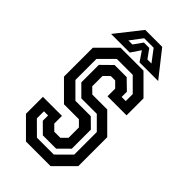

<svg xmlns="http://www.w3.org/2000/svg" viewBox="-260 -934 1009 1009"><g transform="rotate(45 244.5 -429.0)"><path d="M153 0 50 -103V-229H191.5V-172L222 -141.5H267L297.5 -172V-249L267 -279.5H156L53 -382.5V-597L156 -700H326.5L429.5 -597V-471H288V-528L257.5 -558.5H225L194 -528V-451.5L225 -421H336L439 -318V-103L336 0ZM179.5 -55H305L381 -130.5V-298.5L313.5 -366H198.5L139 -425.5V-555.5L198 -613.5H288L343 -560V-521H373.5V-573L302 -644.5H184L108 -568.5V-412.5L185.5 -335H299.5L350 -285.5V-143.5L291.5 -85.5H193L138.5 -139.5V-179H107.5V-126.5ZM181.5 -858H307.5L419.5 -716H281L244.5 -770L208 -716H69.5ZM208.5 -823 158 -756H188L223.5 -806H263.5L299.5 -756H329.5L279 -823Z"/></g></svg>

Font: Tourney Condensed SemiBold
Style: Regular
Weight: 600
Width: 3
Designer: Tyler Finck
Foundry: Etcetera Type Co
Version: Version 1.010; ttfautohint (v1.8.3)